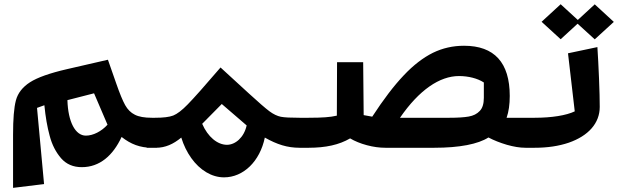

<svg xmlns="http://www.w3.org/2000/svg" viewBox="-20 -678 2958 919"><path d="M731.4 29.3V-114.3H707C671.4 -114.3 644.5 -119.1 625.5 -128.9C606.4 -138.2 590.8 -153.8 579.1 -174.8C567.4 -195.8 553.2 -230 537.1 -276.4L496.6 -392.1L301.3 -347.2C218.3 -328.1 159.2 -307.1 123.5 -284.2C87.9 -261.2 65.4 -232.4 56.2 -197.8C46.9 -163.1 42.5 -107.9 42.5 -32.7V221.2L190.9 203.1L157.2 -161.6L192.4 -174.3C197.8 -119.1 206.1 -70.3 217.8 -27.8C229 15.1 247.6 50.8 272.5 79.6C297.4 107.9 330.1 122.1 371.6 122.1C457 122.1 520.5 66.9 562 -22.5C606.4 12.2 649.9 29.3 708 29.3ZM430.2 -231.4 494.6 -81.1C465.8 -49.3 425.8 -28.8 391.1 -28.8C340.8 -28.8 305.7 -94.2 302.7 -198.7Z M682.1 -114.3V29.3H726.6C771 29.3 809.1 12.2 847.7 -19.5C858.9 17.1 875 49.8 895.5 78.6C936.5 136.2 993.2 170.9 1052.2 170.9C1145.5 170.9 1224.1 93.8 1247.6 -19.5C1306.2 13.7 1355.5 29.3 1414.1 29.3H1459V-114.3H1414.1C1371.1 -114.3 1341.3 -115.7 1324.2 -119.1C1307.1 -122.6 1288.6 -131.3 1269.5 -145.5C1250.5 -159.7 1217.3 -188.5 1169.9 -231.9L1035.6 -355C959 -265.6 906.7 -207 878.9 -178.7C851.1 -149.9 827.6 -132.3 809.1 -125C790 -117.7 761.2 -114.3 721.7 -114.3ZM1160.6 -77.6C1147.9 -19.5 1106 15.1 1066.4 15.1C1021 15.1 974.6 -22.9 947.8 -85.4L1041.5 -180.2Z M1412.6 29.3H1456.5C1539.1 29.3 1603.5 15.1 1655.8 -15.6C1678.2 -2.4 1705.1 8.8 1736.3 17.1C1767.1 25.4 1796.9 29.3 1824.7 29.3H2059.1C2179.7 29.3 2268.6 11.7 2317.9 -20C2343.8 -6.3 2373.5 5.4 2406.2 15.1C2439 24.4 2468.3 29.3 2495.1 29.3H2539.1V-114.3H2404.8C2415 -143.1 2419.9 -178.2 2419.9 -218.8C2419.9 -378.4 2346.2 -459 2201.2 -459C2147.9 -459 2098.6 -447.8 2052.2 -425.3C2005.9 -402.3 1959 -366.7 1912.6 -317.4C1865.7 -268.1 1815.4 -202.1 1761.7 -119.6L1720.7 -127L1718.3 -380.4H1593.3L1592.3 -124.5C1576.2 -120.6 1558.1 -118.2 1538.1 -116.7C1518.1 -115.2 1490.7 -114.3 1456.5 -114.3H1412.6ZM1894.5 -114.3C1986.3 -247.6 2084.5 -314 2176.8 -314C2222.2 -314 2266.1 -302.7 2295.9 -283.2V-210C2295.9 -181.6 2289.6 -160.6 2276.4 -147C2263.2 -132.8 2245.6 -124 2223.1 -120.1C2200.7 -116.2 2169.9 -114.3 2131.3 -114.3H2075.7Z M2744.6 -564.5 2826.7 -489.7 2918 -573.2 2826.7 -657.2 2745.6 -582.5 2663.6 -657.7 2572.3 -573.7 2663.6 -490.2ZM2698.7 -422.9 2731 -145C2690.4 -125.5 2620.6 -114.3 2539.1 -114.3H2495.1V29.3H2539.1C2601.1 29.3 2655.3 21 2702.6 4.9C2796.4 -27.8 2850.6 -88.4 2850.6 -166C2850.6 -198.7 2849.6 -244.1 2847.2 -302.2C2844.7 -359.9 2842.3 -410.2 2839.4 -452.6Z"/></svg>

Font: SG Kara SemiBold
Style: Regular
Weight: 400
Designer: Damoon Khanjanzadeh
Version: Version 1.000